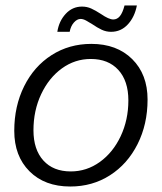

<svg xmlns="http://www.w3.org/2000/svg" viewBox="-20 -670 590 700"><path d="M32 -193Q32 -283 68 -355.5Q104 -428 168 -469Q232 -510 313 -510Q406 -510 462 -454.5Q518 -399 518 -307Q518 -217 481.5 -144.5Q445 -72 381 -31Q317 10 236 10Q143 10 87.5 -45.5Q32 -101 32 -193ZM448 -304Q448 -375 411.5 -415Q375 -455 311 -455Q253 -455 205.5 -420.5Q158 -386 130 -326.5Q102 -267 102 -195Q102 -125 138 -85Q174 -45 238 -45Q296 -45 344 -79.5Q392 -114 420 -173.5Q448 -233 448 -304ZM279 -646Q297 -646 312.5 -639Q328 -632 348 -619Q377 -599 393 -599Q407 -599 417 -611Q427 -623 434 -650H479Q471 -608 446 -581Q421 -554 385 -554Q367 -554 351 -561.5Q335 -569 316 -582Q305 -589 294 -595Q283 -601 274 -601Q261 -601 249.5 -588Q238 -575 234 -554H189Q195 -593 219.5 -619.5Q244 -646 279 -646Z"/></svg>

Font: Sarabun Light
Style: Italic
Weight: 300
Italic angle: -10°
Designer: Suppakit Chalermlarp | Katatrad Co.,Ltd.
Foundry: Cadson Demak Co.,Ltd.
Version: Version 1.000; ttfautohint (v1.6)